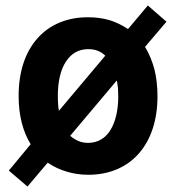

<svg xmlns="http://www.w3.org/2000/svg" viewBox="-20 -623 642 700"><path d="M80.1 57.1 153.8 -29.8C177.7 -14.2 198.7 -4.4 223.6 2.9C248 10.3 273.9 14.2 302.7 14.2C380.4 14.2 443.4 -14.6 486.3 -63.5C531.2 -114.7 554.2 -187 554.2 -272C554.2 -309.1 549.8 -343.3 543 -370.1C536.6 -395 524.9 -425.8 508.8 -452.1L586.9 -543.9L519 -603L446.8 -517.1C424.8 -531.7 399.9 -543.5 378.4 -549.8C355.5 -556.6 327.6 -560.1 300.3 -560.1C225.6 -560.1 161.6 -534.2 116.2 -482.9C71.3 -432.1 47.9 -360.4 47.9 -272.9C47.9 -237.3 51.8 -205.1 59.1 -176.3C66.4 -147.5 77.1 -121.1 91.8 -97.2L12.2 -1ZM194.8 -219.2C192.4 -231.9 192.4 -235.8 191.9 -243.7C191.4 -252 190.9 -261.2 190.9 -272.9C190.9 -326.2 200.7 -368.7 220.7 -398.9C240.2 -428.7 267.1 -443.8 301.8 -443.8C314.5 -443.8 325.7 -441.9 335.9 -438C346.2 -434.1 355.5 -428.2 363.8 -419.9ZM301.3 -102.1C289.6 -102.1 277.8 -104 267.1 -108.4C256.3 -112.8 246.1 -119.1 235.8 -127.9L405.8 -329.6C407.7 -320.3 409.7 -307.1 410.2 -301.3C410.6 -294.4 411.1 -280.8 411.1 -270C411.1 -222.7 401.4 -178.2 381.8 -147.5C362.8 -117.7 335 -102.1 301.3 -102.1Z"/></svg>

Font: Hack
Style: Bold
Weight: 700
Monospace: yes
Designer: Christopher Simpkins
Foundry: Christopher Simpkins
Version: Version 2.010